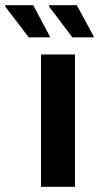

<svg xmlns="http://www.w3.org/2000/svg" viewBox="-99 -720 381 740"><path d="M59 0V-510H190V0ZM12 -576 -79 -695V-700H29L93 -580V-576ZM180 -576 90 -695V-700H197L262 -580V-576Z"/></svg>

Font: Saira Semi Condensed SemiBold
Style: Regular
Weight: 600
Width: 4
Designer: Hector Gatti with collaboration of the Omnibus-Type team
Foundry: Omnibus-Type
Version: Version 1.001; ttfautohint (v1.8)